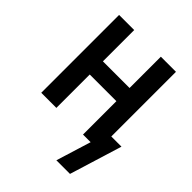

<svg xmlns="http://www.w3.org/2000/svg" viewBox="-200 -626 907 907"><g transform="rotate(45 254.0 -172.5)"><path d="M336 175 390 0H339V-223H161V0H60V-520H161V-311H339V-520H440V-88H508L427 175Z"/></g></svg>

Font: Iosevka Curly Semibold
Style: Regular
Weight: 600
Monospace: yes
Designer: Belleve Invis
Foundry: Belleve Invis
Version: Version 22.1.2; ttfautohint (v1.8.4)